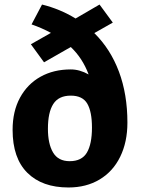

<svg xmlns="http://www.w3.org/2000/svg" viewBox="-20 -809 618 841"><path d="M311 -728 416 -789.1 474.1 -710 393.1 -664.1Q463.9 -594.2 501 -495.1Q538.1 -396 538.1 -272Q538.1 -187 506.6 -122.6Q475.1 -58.1 416.5 -22.9Q357.9 12.2 279.8 12.2Q164.6 12.2 99.9 -52Q35.2 -116.2 35.2 -240.2Q35.2 -321.3 67.6 -381.1Q100.1 -440.9 157.5 -472.9Q214.8 -504.9 290 -504.9Q329.1 -504.9 368.2 -482.9Q341.3 -554.7 290 -603L172.9 -536.1L115.2 -615.2L203.1 -665Q162.1 -687 118.2 -702.1L164.1 -789.1Q242.2 -770 311 -728ZM189.9 -245.1Q189.9 -179.2 212.4 -141.1Q234.9 -103 285.2 -103Q338.4 -103 360.6 -140.6Q382.8 -178.2 382.8 -250Q382.8 -319.8 362.3 -355Q341.8 -390.1 290 -390.1Q236.8 -390.1 213.4 -353.5Q189.9 -316.9 189.9 -245.1Z"/></svg>

Font: Kadwa
Style: Bold
Weight: 700
Designer: Sol Matas
Foundry: Sol Matas
Version: Version 1.001;PS 001.000;hotconv 1.0.70;makeotf.lib2.5.58329